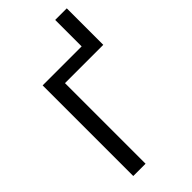

<svg xmlns="http://www.w3.org/2000/svg" viewBox="-271 -960 1030 1030"><g transform="rotate(-45 244.5 -445.0)"><path d="M377.9 -688V-888.7H465.8V-611.8H175.3V-0.5H82V-688Z"/></g></svg>

Font: Arial
Style: Regular
Weight: 400
Designer: Steve Matteson
Foundry: Ascender Corporation
Version: Version 2.00.3